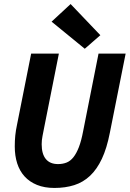

<svg xmlns="http://www.w3.org/2000/svg" viewBox="-20 -917 641 949"><path d="M249 12Q200 12 163 -3Q126 -18 101.5 -45Q77 -72 65 -109.5Q53 -147 53 -193Q53 -222 55.5 -247Q58 -272 64 -300L134 -652H271L198 -285Q194 -264 190 -244Q186 -224 186 -204Q186 -156 206.5 -131Q227 -106 267 -106Q290 -106 309 -113.5Q328 -121 343 -140Q358 -159 370 -190Q382 -221 391 -269L467 -652H601L523 -261Q508 -184 483.5 -132Q459 -80 425 -48Q391 -16 347 -2Q303 12 249 12ZM399 -676 235 -810 329 -897 476 -743Z"/></svg>

Font: Source Code Pro
Style: Bold Italic
Weight: 700
Italic angle: -11°
Monospace: yes
Designer: Paul D. Hunt, Teo Tuominen
Foundry: Adobe Systems Incorporated
Version: Version 1.050;PS 1.000;hotconv 16.6.51;makeotf.lib2.5.65220